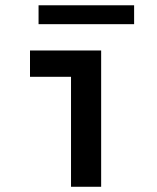

<svg xmlns="http://www.w3.org/2000/svg" viewBox="-20 -714 602 734"><path d="M251.5 0V-521H366.7V0ZM94.7 -420.4V-521H366.7V-420.4ZM127.4 -621.6V-693.8H492.7V-621.6Z"/></svg>

Font: Reddit Mono SemiBold
Style: Regular
Weight: 600
Monospace: yes
Designer: Stephen Hutchings
Foundry: Reddit
Version: Version 1.014